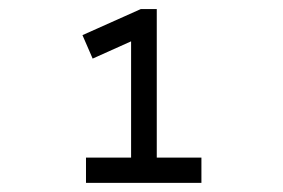

<svg xmlns="http://www.w3.org/2000/svg" viewBox="-20 -644 626 424"><path d="M162.1 -566.4 291 -624H326.2V-295.9H424.8V-240.2H169.9V-295.9H269.5V-552.7L184.6 -514.6Z"/></svg>

Font: Thabit-Bold
Style: Bold
Weight: 700
Designer: Regenerated by Nadim Shaikli
Foundry: MAK Alagha
Version: 0.01